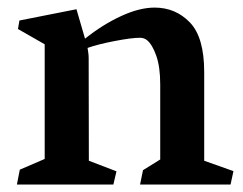

<svg xmlns="http://www.w3.org/2000/svg" viewBox="-20 -496 654 516"><path d="M28.3 -418 32.2 -440.9 185.5 -471.2 208.5 -392.1Q256.3 -430.2 305.7 -452.9Q355 -475.6 395.5 -475.6Q451.7 -475.6 490.2 -435.8Q528.8 -396 528.8 -302.2V-64L607.4 -36.1L599.6 0H356.4L364.3 -38.6L410.6 -67.4V-269Q410.6 -315.9 400.1 -345.9Q389.6 -376 375 -388.2Q366.7 -394.5 356.4 -394.5Q333.5 -394.5 288.1 -385.7Q242.7 -377 215.3 -367.2Q215.8 -364.7 217 -356.2Q218.3 -347.7 218.3 -340.8L218.8 -64L293 -35.6L284.7 0H25.4L33.2 -40L100.1 -68.8V-377Z"/></svg>

Font: Vesper Libre Medium
Style: Regular
Weight: 500
Designer: Robert Keller & Kimya Gandhi
Foundry: Mota Italic
Version: Version 1.058